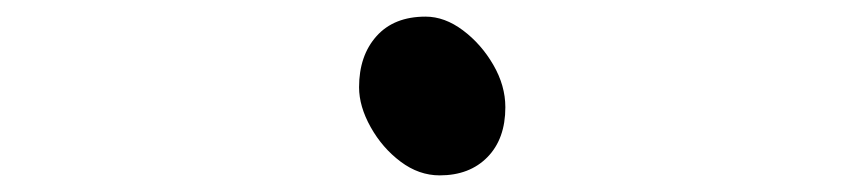

<svg xmlns="http://www.w3.org/2000/svg" viewBox="-20 -485 1040 231"><path d="M509 -274Q484 -274 462 -290.5Q440 -307 426 -332Q412 -357 412 -380Q412 -418 433 -441.5Q454 -465 492 -465Q515 -465 537 -448.5Q559 -432 573.5 -407Q588 -382 588 -356Q588 -318 566.5 -296Q545 -274 509 -274Z"/></svg>

Font: Moon Stars Kai T
Style: Regular
Weight: 400
Designer: GuiWonder
Version: Version 1.101